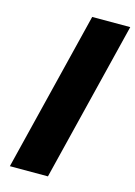

<svg xmlns="http://www.w3.org/2000/svg" viewBox="-122 -875 662 940"><g transform="rotate(15 209.0 -405.0)"><path d="M418 -810.1 217.8 0H24.9L225.1 -810.1Z"/></g></svg>

Font: Sinkin Sans 800 Black Italic
Style: Regular
Weight: 900
Italic angle: -112°
Designer: Keith Bates
Foundry: K-Type
Version: Sinkin Sans (version 1.0)  by Keith Bates   •   © 2014   www